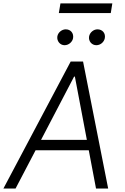

<svg xmlns="http://www.w3.org/2000/svg" viewBox="-37 -1080 714 1100"><path d="M309.3 -1060.4 300.1 -1005.3H597.7L606.5 -1060.4ZM332.7 -821C357.6 -821 378.2 -840.6 381.7 -861.9C386 -890.3 367.9 -911.9 339.5 -911.9C317.8 -911.9 295.1 -894.5 291.5 -871.1C287.6 -844.8 307.2 -821 332.7 -821ZM563.6 -861.9C568.5 -889.9 549.7 -911.9 521.3 -911.9C499.6 -911.9 477.6 -894.5 473.4 -871.1C468.8 -844.1 489 -821 514.6 -821C539.4 -821 559.7 -839.8 563.6 -861.9ZM367.9 -727.3 -17.4 0H52.2L166.9 -219.1H471.6L513.1 0H582.7L438.9 -727.3ZM198.2 -278.8 387.4 -641H392L460.6 -278.8Z"/></svg>

Font: TID UI Light
Style: Italic
Weight: 300
Italic angle: -9.39999°
Designer: The TID Project Authors
Foundry: Bakken & Bæck
Version: Version 1.001;hotconv 1.0.109;makeotfexe 2.5.65596